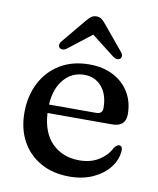

<svg xmlns="http://www.w3.org/2000/svg" viewBox="-80 -753 684 829"><g transform="rotate(10 262.0 -339.0)"><path d="M482.5 -297Q482.5 -242 422 -242.5H140Q145 -155.5 191.5 -110.2Q238 -65 310 -65Q360.5 -65 396.2 -87.8Q432 -110.5 448 -144Q460 -159 469 -159Q484 -158.5 483.5 -138.5Q481.5 -98.5 455 -64.2Q428.5 -30 383.5 -9.2Q338.5 11.5 280 11.5Q208 11.5 154.2 -18.5Q100.5 -48.5 71 -102.2Q41.5 -156 41.5 -227.5Q41.5 -300 70.8 -357.2Q100 -414.5 154.2 -447.5Q208.5 -480.5 283 -480.5Q343 -480.5 388 -457Q433 -433.5 457.8 -392Q482.5 -350.5 482.5 -297ZM268.5 -432.5Q215 -432.5 179.5 -391.2Q144 -350 140 -279.5H346Q374.5 -279.5 374.5 -305Q374.5 -363.5 345.5 -398Q316.5 -432.5 268.5 -432.5ZM174.5 -531Q156.5 -518 143 -528.5Q138.5 -532.5 138.2 -540Q138 -547.5 145 -556.5L235 -665Q245 -677 254.2 -683.5Q263.5 -690 276.5 -690Q289.5 -690 298.5 -683.5Q307.5 -677 317 -665L407 -556.5Q414 -547.5 413.8 -540Q413.5 -532.5 409 -528.5Q395.5 -518 377.5 -531L276 -610Z"/></g></svg>

Font: Fraunces 9pt S050
Style: Regular
Weight: 400
Version: Version 1.000; ttfautohint (v1.8.3)